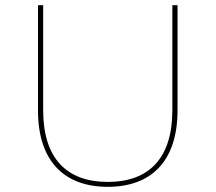

<svg xmlns="http://www.w3.org/2000/svg" viewBox="-20 -720 834 743"><path d="M397 3C564 3 667 -95 667 -293V-700H647V-294C647 -107 556 -16 397 -16C238 -16 147 -107 147 -294V-700H127V-293C127 -95 230 3 397 3Z"/></svg>

Font: Montserrat-Alt1 Thin
Style: Regular
Weight: 100
Designer: Differentunic
Foundry: Differentunic
Version: Version 7.222